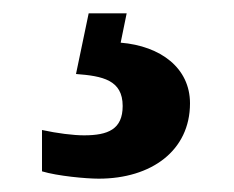

<svg xmlns="http://www.w3.org/2000/svg" viewBox="-20 -29 351 288"><path d="M128 239C207 239 265 197 265 126C265 73 221 40 161 35L170 -9H113L94 82C134 85 164 91 164 130C164 165 142 174 106 174C90 174 66 171 43 166V228C66 235 109 239 128 239Z"/></svg>

Font: Noto Serif Georgian SemiCondensed ExtraBold
Style: Regular
Weight: 800
Width: 4
Designer: Monotype Design Team, Akaki Razmadze
Foundry: Google LLC
Version: Version 2.003